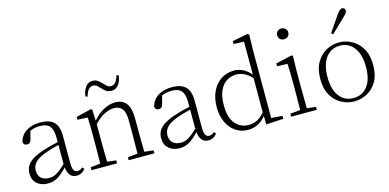

<svg xmlns="http://www.w3.org/2000/svg" viewBox="-75 -1236 3416 1684"><g transform="rotate(-15 1633.5 -394.5)"><path d="M367.2 -115.2V-289.1Q332.5 -280.8 298.1 -270.8Q263.7 -260.7 235.8 -250Q169.4 -224.6 142.8 -193.1Q116.2 -161.6 116.2 -125Q116.2 -77.6 143.1 -53.7Q169.9 -29.8 214.8 -29.8Q252.4 -29.8 285.6 -49.6Q318.8 -69.3 367.2 -115.2ZM517.1 -44.9 532.2 -27.8Q501.5 13.2 453.1 13.2Q415.5 13.2 394.8 -12.5Q374 -38.1 369.1 -84Q322.3 -34.7 283 -10.3Q243.7 14.2 191.9 14.2Q133.3 14.2 94.7 -18.8Q56.2 -51.8 56.2 -113.8Q56.2 -168.9 94.5 -207.3Q132.8 -245.6 225.1 -276.9Q257.8 -288.1 294.7 -297.9Q331.5 -307.6 367.2 -314.9V-349.1Q367.2 -405.3 354.2 -436.3Q341.3 -467.3 315.2 -479.2Q289.1 -491.2 249 -491.2Q227.1 -491.2 205.3 -486.8Q183.6 -482.4 161.1 -472.2L143.1 -401.9Q135.7 -363.8 104 -363.8Q73.7 -363.8 68.8 -395Q84 -455.6 135 -488.3Q186 -521 262.2 -521Q344.7 -521 385.3 -482.2Q425.8 -443.4 425.8 -354V-112.8Q425.8 -61 438 -42.5Q450.2 -23.9 472.2 -23.9Q493.2 -23.9 517.1 -44.9Z M1017.1 -748 1036.1 -742.2Q1029.3 -690.4 1005.1 -658.7Q981 -627 941.9 -627Q913.6 -627 894.5 -639.2Q875.5 -651.4 861.8 -668Q846.2 -685.1 830.8 -699Q815.4 -712.9 793 -712.9Q768.1 -712.9 751.2 -691.9Q734.4 -670.9 724.1 -631.8L705.1 -639.2Q712.4 -689.9 736.3 -722.4Q760.3 -754.9 799.8 -754.9Q826.2 -754.9 845.5 -741.7Q864.7 -728.5 878.9 -712.9Q895.5 -694.8 910.4 -681.4Q925.3 -668 947.8 -668Q972.7 -668 989.5 -689Q1006.3 -710 1017.1 -748ZM1079.1 -36.1 1161.1 -26.9V0H927.7V-26.9L1017.1 -36.1Q1017.6 -77.1 1018.3 -130.9Q1019 -184.6 1019 -226.1V-334Q1019 -412.1 992.7 -443.6Q966.3 -475.1 919.9 -475.1Q886.2 -475.1 839.8 -455.3Q793.5 -435.5 738.8 -377.9V-226.1Q738.8 -185.5 739.5 -131.3Q740.2 -77.1 741.7 -36.1L821.8 -26.9V0H589.8V-26.9L678.7 -36.1Q679.2 -63.5 679.7 -97.7Q680.2 -131.8 680.4 -165.8Q680.7 -199.7 680.7 -226.1V-280.8Q680.7 -379.9 677.7 -455.1L585 -459V-484.9L720.7 -518.1L733.9 -511.2L737.8 -410.2Q789.1 -468.3 841.8 -494.6Q894.5 -521 943.8 -521Q1006.8 -521 1041.7 -478.8Q1076.7 -436.5 1076.7 -334V-226.1Q1076.7 -184.6 1077.4 -130.6Q1078.1 -76.7 1079.1 -36.1Z M1563 -115.2V-289.1Q1528.3 -280.8 1493.9 -270.8Q1459.5 -260.7 1431.6 -250Q1365.2 -224.6 1338.6 -193.1Q1312 -161.6 1312 -125Q1312 -77.6 1338.9 -53.7Q1365.7 -29.8 1410.6 -29.8Q1448.2 -29.8 1481.4 -49.6Q1514.6 -69.3 1563 -115.2ZM1712.9 -44.9 1728 -27.8Q1697.3 13.2 1648.9 13.2Q1611.3 13.2 1590.6 -12.5Q1569.8 -38.1 1564.9 -84Q1518.1 -34.7 1478.8 -10.3Q1439.5 14.2 1387.7 14.2Q1329.1 14.2 1290.5 -18.8Q1252 -51.8 1252 -113.8Q1252 -168.9 1290.3 -207.3Q1328.6 -245.6 1420.9 -276.9Q1453.6 -288.1 1490.5 -297.9Q1527.3 -307.6 1563 -314.9V-349.1Q1563 -405.3 1550 -436.3Q1537.1 -467.3 1511 -479.2Q1484.9 -491.2 1444.8 -491.2Q1422.9 -491.2 1401.1 -486.8Q1379.4 -482.4 1356.9 -472.2L1338.9 -401.9Q1331.5 -363.8 1299.8 -363.8Q1269.5 -363.8 1264.6 -395Q1279.8 -455.6 1330.8 -488.3Q1381.8 -521 1458 -521Q1540.5 -521 1581.1 -482.2Q1621.6 -443.4 1621.6 -354V-112.8Q1621.6 -61 1633.8 -42.5Q1646 -23.9 1668 -23.9Q1689 -23.9 1712.9 -44.9Z M2171.9 -101.1V-413.1Q2136.2 -449.2 2102.8 -465.6Q2069.3 -481.9 2031.7 -481.9Q1984.4 -481.9 1944.8 -457.5Q1905.3 -433.1 1881.6 -381.6Q1857.9 -330.1 1857.9 -248Q1857.9 -136.2 1905.8 -81.1Q1953.6 -25.9 2024.9 -25.9Q2066.9 -25.9 2101.6 -42.7Q2136.2 -59.6 2171.9 -101.1ZM2230.5 -34.2 2331.5 -26.9V0L2174.8 8.8L2172.9 -67.9Q2139.2 -25.9 2098.1 -5.9Q2057.1 14.2 2009.8 14.2Q1946.3 14.2 1897.5 -19.3Q1848.6 -52.7 1821 -111.6Q1793.5 -170.4 1793.5 -247.1Q1793.5 -332 1823.5 -393.3Q1853.5 -454.6 1905.3 -487.8Q1957 -521 2022.5 -521Q2061 -521 2099.9 -502.9Q2138.7 -484.9 2173.8 -442.9V-743.2L2079.6 -746.1V-772.9L2218.8 -799.8L2233.9 -791L2230.5 -641.1Z M2519 -671.9Q2498 -671.9 2483.4 -685.3Q2468.8 -698.7 2468.8 -721.2Q2468.8 -742.7 2483.4 -756.3Q2498 -770 2519 -770Q2539.1 -770 2554.4 -756.3Q2569.8 -742.7 2569.8 -721.2Q2569.8 -698.7 2554.4 -685.3Q2539.1 -671.9 2519 -671.9ZM2554.7 -36.1 2635.7 -26.9V0H2402.8V-26.9L2494.1 -36.1Q2494.6 -63.5 2494.9 -97.7Q2495.1 -131.8 2495.6 -165.8Q2496.1 -199.7 2496.1 -226.1V-280.8Q2496.1 -329.1 2495.1 -370.8Q2494.1 -412.6 2491.7 -456.1L2397.9 -459V-484.9L2543 -518.1L2556.2 -511.2L2552.7 -377V-226.1Q2552.7 -185.5 2553.5 -131.3Q2554.2 -77.1 2554.7 -36.1Z M2975.1 14.2Q2914.1 14.2 2859.1 -14.9Q2804.2 -43.9 2769.5 -103.3Q2734.9 -162.6 2734.9 -252.9Q2734.9 -342.8 2769.8 -402.3Q2804.7 -461.9 2859.6 -491.5Q2914.6 -521 2975.1 -521Q3035.2 -521 3090.1 -491.5Q3145 -461.9 3180.2 -402.3Q3215.3 -342.8 3215.3 -252.9Q3215.3 -162.1 3180.4 -102.8Q3145.5 -43.5 3090.6 -14.6Q3035.6 14.2 2975.1 14.2ZM2975.1 -16.1Q3055.2 -16.1 3102.5 -77.4Q3149.9 -138.7 3149.9 -252Q3149.9 -365.2 3102.5 -428.2Q3055.2 -491.2 2975.1 -491.2Q2895 -491.2 2847.7 -428.2Q2800.3 -365.2 2800.3 -252Q2800.3 -138.7 2847.7 -77.4Q2895 -16.1 2975.1 -16.1ZM2930.2 -616.2Q2956.5 -654.8 2982.4 -692.1Q3008.3 -729.5 3032.2 -764.2Q3060.1 -803.2 3079.1 -803.2Q3089.8 -803.2 3098.4 -795.9Q3106.9 -788.6 3106.9 -774.9Q3106.9 -757.8 3071.3 -723.1Q3042.5 -696.8 3010.7 -665.5Q2979 -634.3 2946.3 -603Z"/></g></svg>

Font: Source Han Serif CN ExtraLight
Style: Regular
Weight: 250
Designer: Ryoko NISHIZUKA  (kana & ideographs); Frank Grießhammer (Latin, Greek & Cyrillic); Wenlong ZHANG  (bopomofo); Sandoll Co
Foundry: Adobe Systems Incorporated
Version: Version 1.001;PS 1.001;hotconv 16.6.54;makeotf.lib2.5.65590